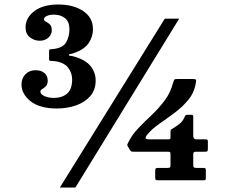

<svg xmlns="http://www.w3.org/2000/svg" viewBox="-20 -783 1040 853"><path d="M75.5 -407.5Q75.5 -435.5 93 -453.2Q110.5 -471 138 -471Q163.5 -471 177.8 -458.2Q192 -445.5 192 -425.5Q192 -408 184 -400Q176 -392 167.8 -387.5Q159.5 -383 159.5 -376Q159.5 -364 177.5 -356Q195.5 -348 218.5 -348Q256 -348 278.2 -367.2Q300.5 -386.5 300.5 -430Q300.5 -460.5 281.2 -484Q262 -507.5 216.5 -512Q207.5 -512.5 202.8 -512.5Q198 -512.5 198 -523.5V-553.5Q198 -563.5 202 -563.8Q206 -564 214.5 -565Q260 -569.5 274.2 -595.5Q288.5 -621.5 288.5 -653Q288.5 -686 269.2 -702Q250 -718 218.5 -718Q201 -718 188.2 -712.2Q175.5 -706.5 175.5 -697.5Q175.5 -690.5 184.2 -686.5Q193 -682.5 201.5 -674.5Q210 -666.5 210 -648Q210 -629.5 195 -615.8Q180 -602 156 -602Q133 -602 113.2 -617Q93.5 -632 93.5 -661.5Q93.5 -703.5 132 -733.2Q170.5 -763 239 -763Q306 -763 349.5 -734Q393 -705 393 -653Q393 -621 374.5 -592.5Q356 -564 309 -547.5Q297.5 -543.5 291.8 -543Q286 -542.5 286 -539Q286 -535.5 291.5 -535.2Q297 -535 308.5 -532Q360 -517.5 382.5 -489.2Q405 -461 405 -425.5Q405 -383.5 381 -356Q357 -328.5 317.8 -314.8Q278.5 -301 233 -301Q156.5 -301 116 -333.2Q75.5 -365.5 75.5 -407.5ZM712 -700H776L315 50H246ZM894.5 -25V8Q894.5 15 892.2 16.5Q890 18 883 18H684.5Q675 18 672.2 16.2Q669.5 14.5 669.5 5V-24.5Q669.5 -32 671.8 -34.5Q674 -37 681.5 -37H725Q733.5 -37 735.5 -39.5Q737.5 -42 737.5 -50.5V-94Q737.5 -105 735.8 -107Q734 -109 723 -109H573.5Q564.5 -109 562.2 -110.8Q560 -112.5 556.5 -118L548 -132.5Q544.5 -137.5 545.5 -140.2Q546.5 -143 549 -148.5Q566 -184 594.8 -213.8Q623.5 -243.5 654.8 -273Q686 -302.5 711.8 -336.8Q737.5 -371 749 -415.5Q751.5 -424 753.5 -428Q755.5 -432 767 -432H835.5Q846.5 -432 849.5 -429.8Q852.5 -427.5 850.5 -417.5Q844 -373 817.5 -340.5Q791 -308 756 -282Q721 -256 687.5 -232.8Q654 -209.5 633 -183.5Q627.5 -177 626.8 -170.5Q626 -164 642.5 -164H728Q735 -164 736.2 -166.2Q737.5 -168.5 737.5 -175.5V-196Q737.5 -205.5 740 -207.2Q742.5 -209 749 -213Q762.5 -221 777.2 -232.5Q792 -244 800.5 -264Q802 -268 804 -270.5Q806 -273 812.5 -273H827.5Q834.5 -273 836.5 -271.5Q838.5 -270 838.5 -263.5V-180.5Q838.5 -164 852 -164H893Q900 -164 901.8 -161.8Q903.5 -159.5 903.5 -153V-123.5Q903.5 -114.5 901.8 -111.8Q900 -109 890.5 -109H853Q844.5 -109 841.5 -106.8Q838.5 -104.5 838.5 -95.5V-51.5Q838.5 -42 841 -39.5Q843.5 -37 853 -37H882Q890 -37 892.2 -35Q894.5 -33 894.5 -25Z"/></svg>

Font: Besley* Heavy
Style: Regular
Weight: 800
Designer: Owen Earl
Foundry: indestructible type*
Version: Version 3.000; ttfautohint (v1.8.3)